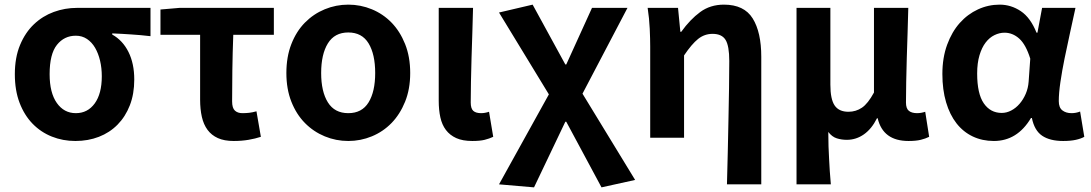

<svg xmlns="http://www.w3.org/2000/svg" viewBox="-20 -594 4704 828"><path d="M305 14Q251 14 203.5 -5Q156 -24 120.5 -60.5Q85 -97 64.5 -150.5Q44 -204 44 -274Q44 -346 66.5 -400Q89 -454 126.5 -489.5Q164 -525 212 -542.5Q260 -560 312 -560H629V-438Q606 -441 585.5 -442.5Q565 -444 545.5 -445.5Q526 -447 506 -448Q486 -449 464 -450V-445Q509 -420 534 -370Q559 -320 559 -251Q559 -189 540 -140Q521 -91 487 -56.5Q453 -22 406.5 -4Q360 14 305 14ZM307 -106Q358 -106 388.5 -148Q419 -190 419 -265Q419 -301 411.5 -332.5Q404 -364 390 -388Q376 -412 355 -426Q334 -440 307 -440Q257 -440 225.5 -400.5Q194 -361 194 -274Q194 -194 225 -150Q256 -106 307 -106Z M988 14Q947 14 919.5 1.5Q892 -11 875 -34Q858 -57 850.5 -90Q843 -123 843 -164V-444H672V-553L754 -560H1161V-444H986Q983 -365 982 -291Q981 -217 981 -157Q981 -128 993 -117Q1005 -106 1025 -106Q1040 -106 1054 -107.5Q1068 -109 1086 -114L1105 -4Q1081 4 1051.5 9Q1022 14 988 14Z M1482 14Q1429 14 1380.5 -6Q1332 -26 1295 -63.5Q1258 -101 1236.5 -155.5Q1215 -210 1215 -279Q1215 -349 1236.5 -404Q1258 -459 1295 -496.5Q1332 -534 1380.5 -554Q1429 -574 1482 -574Q1535 -574 1583.5 -554Q1632 -534 1668.5 -496.5Q1705 -459 1727 -404Q1749 -349 1749 -279Q1749 -210 1727 -155.5Q1705 -101 1668.5 -63.5Q1632 -26 1583.5 -6Q1535 14 1482 14ZM1482 -106Q1541 -106 1569.5 -152.5Q1598 -199 1598 -279Q1598 -360 1569.5 -407Q1541 -454 1482 -454Q1423 -454 1394 -407Q1365 -360 1365 -279Q1365 -199 1394 -152.5Q1423 -106 1482 -106Z M2017 14Q1975 14 1947.5 1.5Q1920 -11 1903 -33.5Q1886 -56 1879 -88Q1872 -120 1872 -159V-560H2020Q2019 -509 2017 -453.5Q2015 -398 2013.5 -344Q2012 -290 2011 -240.5Q2010 -191 2010 -152Q2010 -126 2021 -116Q2032 -106 2055 -106Q2071 -106 2089 -112L2107 -4Q2090 4 2070 9Q2050 14 2017 14Z M2132 201 2347 -187 2132 -540 2277 -574 2418 -316H2422L2533 -560H2686L2492 -190L2719 182L2574 214L2422 -69H2418L2283 214Z M3115 201Q3117 135 3118.5 63Q3120 -9 3121.5 -79.5Q3123 -150 3124 -214.5Q3125 -279 3125 -331Q3125 -396 3109 -422Q3093 -448 3053 -448Q3018 -448 2990.5 -426Q2963 -404 2930 -355V0H2784V-393Q2784 -426 2782 -470Q2780 -514 2773 -560H2904L2914 -457H2918Q2956 -510 2999.5 -542Q3043 -574 3102 -574Q3189 -574 3226 -514.5Q3263 -455 3263 -349V201H3115Z M3415 -560H3561V-229Q3561 -166 3579.5 -139Q3598 -112 3639 -112Q3671 -112 3697 -129.5Q3723 -147 3749 -195V-560H3897Q3896 -509 3894 -453.5Q3892 -398 3890.5 -344Q3889 -290 3888 -240.5Q3887 -191 3887 -152Q3887 -126 3899.5 -116Q3912 -106 3935 -106Q3952 -106 3970 -112L3987 -4Q3971 4 3950.5 9Q3930 14 3898 14Q3788 14 3765 -84H3762Q3739 -38 3705.5 -14.5Q3672 9 3632 9Q3609 9 3588.5 2.5Q3568 -4 3552 -25Q3552 9 3553 37.5Q3554 66 3555.5 92Q3557 118 3558.5 144.5Q3560 171 3563 201H3415Z M4266 14Q4216 14 4175 -5.5Q4134 -25 4105 -62Q4076 -99 4060 -153Q4044 -207 4044 -275Q4044 -345 4064.5 -401Q4085 -457 4119 -495Q4153 -533 4197.5 -553.5Q4242 -574 4291 -574Q4340 -574 4382 -546Q4424 -518 4450 -453H4454L4474 -560H4618Q4607 -509 4594.5 -452.5Q4582 -396 4571 -342Q4560 -288 4553 -240Q4546 -192 4546 -158Q4546 -130 4561.5 -118Q4577 -106 4601 -106Q4620 -106 4638 -113L4656 -4Q4642 4 4619.5 9Q4597 14 4565 14Q4508 14 4474.5 -8.5Q4441 -31 4430 -85H4426Q4367 14 4266 14ZM4300 -107Q4321 -107 4341 -117.5Q4361 -128 4377 -146.5Q4393 -165 4403.5 -189.5Q4414 -214 4416 -242L4423 -341Q4404 -402 4375.5 -427.5Q4347 -453 4312 -453Q4290 -453 4268.5 -442.5Q4247 -432 4230.5 -410.5Q4214 -389 4204 -355.5Q4194 -322 4194 -277Q4194 -190 4222.5 -148.5Q4251 -107 4300 -107Z"/></svg>

Font: SpoqaHanSans-Bold
Style: Regular
Weight: 700
Designer: [Spoqa Han Sans] Dong-huui Kim \uAE40 \uB3D9 \uD718   [Noto Sans] Ryoko NISHIZUKA \u897F \u585A \u6DBC \u5B50  (kana & i
Foundry: Spoqa (http://www.spoqa-han-sans.com)
Version: Version 2.000